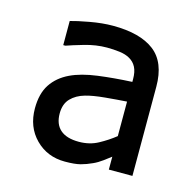

<svg xmlns="http://www.w3.org/2000/svg" viewBox="-78 -822 649 638"><g transform="rotate(15 246.5 -503.0)"><path d="M426.8 -276.4H345.7V-320.8Q336.4 -313.5 320.8 -302Q305.2 -290.5 290 -283.7Q270 -274.4 250.7 -269.3Q231.4 -264.2 197.3 -264.2Q136.7 -264.2 96.2 -304.9Q55.7 -345.7 55.7 -409.7Q55.7 -460.4 76.7 -492.4Q97.7 -524.4 136.7 -543Q173.3 -560.5 229 -567.9Q284.7 -575.2 345.7 -578.1V-587.4Q345.7 -612.8 337.6 -628.4Q329.6 -644 314 -652.8Q299.8 -661.1 278.8 -663.8Q257.8 -666.5 235.4 -666.5Q197.3 -666.5 158 -655Q118.7 -643.6 99.6 -636.7H92.3V-719.7Q113.8 -726.1 156.5 -733.9Q199.2 -741.7 235.8 -741.7Q329.6 -741.7 378.2 -704.3Q426.8 -667 426.8 -583ZM345.7 -391.6V-510.3Q314 -508.3 272 -504.4Q230 -500.5 205.1 -493.2Q175.8 -484.9 157.7 -466.1Q139.6 -447.3 139.6 -414.6Q139.6 -377.9 161.1 -358.9Q182.6 -339.8 225.1 -339.8Q262.2 -339.8 291.7 -356Q321.3 -372.1 345.7 -391.6Z"/></g></svg>

Font: IranNastaliq
Style: Regular
Weight: 400
Designer: Hossein Zahedi
Version: Version 1.5